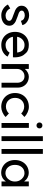

<svg xmlns="http://www.w3.org/2000/svg" viewBox="1243 -1986 752 3278"><g transform="rotate(90 1619.0 -347.0)"><path d="M240 -66Q283 -66 309.5 -83Q336 -100 336 -130Q336 -148 322 -160Q308 -172 290 -179.5Q272 -187 232 -201Q184 -218 154 -231.5Q124 -245 101 -272Q78 -299 78 -340Q78 -398 125.5 -433Q173 -468 244 -468Q274 -468 308.5 -456Q343 -444 371 -418Q399 -392 409 -353L336 -328Q326 -365 299 -379.5Q272 -394 244 -394Q207 -394 184 -379.5Q161 -365 161 -340Q161 -322 174.5 -310Q188 -298 205 -291Q222 -284 265 -270Q313 -253 343.5 -239Q374 -225 396.5 -198Q419 -171 419 -130Q419 -68 368.5 -30.5Q318 7 240 7Q185 7 135 -23Q85 -53 57 -106L124 -146Q142 -107 176 -86.5Q210 -66 240 -66Z M524 -228Q524 -296 552.5 -349.5Q581 -403 631.5 -433Q682 -463 747 -463Q838 -463 882 -418Q926 -373 939 -336Q959 -284 959 -222L958 -192H608Q617 -137 656 -101.5Q695 -66 747 -66Q836 -66 880 -135L946 -101Q926 -57 874.5 -25Q823 7 747 7Q682 7 631.5 -23Q581 -53 552.5 -106.5Q524 -160 524 -228ZM747 -390Q694 -390 655.5 -354.5Q617 -319 608 -263L877 -264Q861 -390 747 -390Z M1283 -389Q1229 -389 1193 -352.5Q1157 -316 1157 -265V3H1074V-463H1157V-395Q1181 -425 1217 -444Q1253 -463 1287 -463Q1339 -463 1382 -440Q1425 -417 1450.5 -373.5Q1476 -330 1476 -271V3H1393V-265Q1393 -321 1363 -355Q1333 -389 1283 -389Z M1917 -123 1977 -67Q1946 -34 1897.5 -13Q1849 8 1805 8Q1736 8 1682 -22.5Q1628 -53 1598 -106.5Q1568 -160 1568 -228Q1568 -296 1598 -350Q1628 -404 1682 -434Q1736 -464 1805 -464Q1849 -464 1897 -442.5Q1945 -421 1977 -388L1917 -333Q1897 -356 1864.5 -370Q1832 -384 1801 -384Q1735 -384 1693 -340.5Q1651 -297 1651 -228Q1651 -159 1693 -115.5Q1735 -72 1801 -72Q1832 -72 1864.5 -86Q1897 -100 1917 -123Z M2163 -464V3H2080V-464ZM2172 -645Q2172 -623 2158 -608.5Q2144 -594 2122 -594Q2100 -594 2085.5 -608.5Q2071 -623 2071 -645Q2071 -667 2085.5 -681Q2100 -695 2122 -695Q2144 -695 2158 -681Q2172 -667 2172 -645Z M2388 -703V3H2305V-703Z M2607 -703V3H2524V-703Z M2712 -226Q2712 -294 2740.5 -348Q2769 -402 2819 -432Q2869 -462 2933 -462Q2972 -462 3010.5 -442Q3049 -422 3078 -383V-463H3161V3H3078V-72Q3049 -30 3011 -10.5Q2973 9 2933 9Q2869 9 2819 -21Q2769 -51 2740.5 -104.5Q2712 -158 2712 -226ZM3079 -226Q3079 -272 3059 -309Q3039 -346 3006 -367.5Q2973 -389 2936 -389Q2874 -389 2834.5 -344Q2795 -299 2795 -226Q2795 -155 2834.5 -109.5Q2874 -64 2936 -64Q2973 -64 3006 -85Q3039 -106 3059 -143Q3079 -180 3079 -226Z"/></g></svg>

Font: SUITE Medium
Style: Regular
Weight: 500
Designer: Sun
Foundry: Sun
Version: Version 2.040